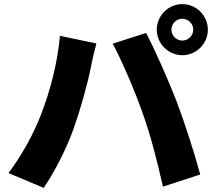

<svg xmlns="http://www.w3.org/2000/svg" viewBox="-20 -876 1040 932"><path d="M812 -732C812 -761 836 -785 865 -785C894 -785 918 -761 918 -732C918 -703 894 -679 865 -679C836 -679 812 -703 812 -732ZM741 -732C741 -664 797 -608 865 -608C933 -608 989 -664 989 -732C989 -800 933 -856 865 -856C797 -856 741 -800 741 -732ZM178 -317C143 -226 83 -117 21 -36L192 36C242 -36 304 -156 339 -256C370 -344 407 -475 421 -550C425 -573 439 -633 448 -665L271 -702C259 -568 223 -433 178 -317ZM672 -328C711 -219 742 -98 771 30L952 -29C924 -133 871 -296 838 -382C803 -473 732 -636 689 -716L527 -664C569 -587 635 -434 672 -328Z"/></svg>

Font: Noto Sans CJK JP Black
Style: Regular
Weight: 900
Designer: Ryoko NISHIZUKA (kana & ideographs); Paul D. Hunt (Latin, Greek & Cyrillic); Wenlong ZHANG (bopomofo); Sandoll Communica
Foundry: Adobe Systems Incorporated
Version: Version 1.004;PS 1.004;hotconv 1.0.82;makeotf.lib2.5.63406